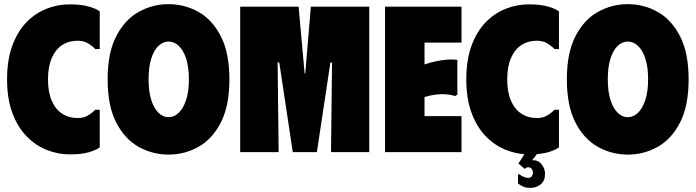

<svg xmlns="http://www.w3.org/2000/svg" viewBox="-20 -732 3348 924"><path d="M14 -350Q14 -443 39 -511.5Q64 -580 106.5 -624Q149 -668 203 -689.5Q257 -711 315 -711Q371 -711 407.5 -700.5Q444 -690 460 -677V-496H438Q428 -508 406 -522Q384 -536 354 -536Q311 -536 279 -515Q247 -494 229 -452.5Q211 -411 211 -350Q211 -289 229 -247.5Q247 -206 279 -185Q311 -164 354 -164Q385 -164 406.5 -178Q428 -192 438 -204H460V-23Q444 -10 408 0.5Q372 11 316 11Q259 11 205 -10.5Q151 -32 108 -76Q65 -120 39.5 -188.5Q14 -257 14 -350Z M498 -350Q498 -477 539 -557Q580 -637 647 -674.5Q714 -712 791 -712Q869 -712 935.5 -674.5Q1002 -637 1043 -557Q1084 -477 1084 -350Q1084 -223 1043 -143Q1002 -63 935.5 -25.5Q869 12 791 12Q714 12 647 -25.5Q580 -63 539 -143Q498 -223 498 -350ZM695 -350Q695 -291 708 -250.5Q721 -210 743 -189Q765 -168 791 -168Q818 -168 840 -189Q862 -210 875.5 -250.5Q889 -291 889 -350Q889 -411 875.5 -451Q862 -491 840 -511.5Q818 -532 791 -532Q765 -532 743 -511.5Q721 -491 708 -450.5Q695 -410 695 -350Z M1136 0V-700H1417L1446 -378H1449L1476 -700H1757V0H1573L1578 -431H1570L1505 0H1389L1324 -431H1316L1321 0Z M2201 -700V-527H2023V-422Q2050 -431 2077.5 -437Q2105 -443 2131.5 -445Q2158 -447 2181 -444V-276L2170 -270Q2151 -276 2127.5 -278Q2104 -280 2078 -277Q2052 -274 2023 -265V-173H2201V0H1833V-700Z M2224 -350Q2224 -443 2249 -511.5Q2274 -580 2316.5 -624Q2359 -668 2413 -689.5Q2467 -711 2525 -711Q2581 -711 2617.5 -700.5Q2654 -690 2670 -677V-496H2648Q2638 -508 2616 -522Q2594 -536 2564 -536Q2521 -536 2489 -515Q2457 -494 2439 -452.5Q2421 -411 2421 -350Q2421 -289 2439 -247.5Q2457 -206 2489 -185Q2521 -164 2564 -164Q2595 -164 2616.5 -178Q2638 -192 2648 -204H2670V-23Q2654 -10 2618 0.5Q2582 11 2526 11Q2469 11 2415 -10.5Q2361 -32 2318 -76Q2275 -120 2249.5 -188.5Q2224 -257 2224 -350ZM2547 39Q2571 39 2587 59.5Q2603 80 2603 104Q2603 138 2582.5 155Q2562 172 2533 172Q2509 172 2495.5 165Q2482 158 2473 151V107H2481Q2488 114 2500 119Q2512 124 2521 124Q2534 124 2539.5 116Q2545 108 2545 99Q2545 90 2539 81.5Q2533 73 2522 73Q2515 73 2511.5 75.5Q2508 78 2505 81L2475 55L2510 0H2572L2541 39Z M2708 -350Q2708 -477 2749 -557Q2790 -637 2857 -674.5Q2924 -712 3001 -712Q3079 -712 3145.5 -674.5Q3212 -637 3253 -557Q3294 -477 3294 -350Q3294 -223 3253 -143Q3212 -63 3145.5 -25.5Q3079 12 3001 12Q2924 12 2857 -25.5Q2790 -63 2749 -143Q2708 -223 2708 -350ZM2905 -350Q2905 -291 2918 -250.5Q2931 -210 2953 -189Q2975 -168 3001 -168Q3028 -168 3050 -189Q3072 -210 3085.5 -250.5Q3099 -291 3099 -350Q3099 -411 3085.5 -451Q3072 -491 3050 -511.5Q3028 -532 3001 -532Q2975 -532 2953 -511.5Q2931 -491 2918 -450.5Q2905 -410 2905 -350Z"/></svg>

Font: Phudu Black
Style: Regular
Weight: 900
Version: Version 1.005;gftools[0.9.23]